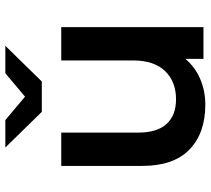

<svg xmlns="http://www.w3.org/2000/svg" viewBox="-55 -729 791 721"><g transform="rotate(-90 340.5 -368.5)"><path d="M599 -534V0H480V-68Q450 -32 405 -12.5Q360 7 308 7Q201 7 139.5 -52.5Q78 -112 78 -229V-534H203V-246Q203 -174 235.5 -138.5Q268 -103 328 -103Q395 -103 434.5 -144.5Q474 -186 474 -264V-534ZM529 -744 395 -607H281L147 -744H250L338 -670L426 -744Z"/></g></svg>

Font: mBank SemiBold
Style: Regular
Weight: 600
Designer: Julieta Ulanovsky
Foundry: Julieta Ulanovsky
Version: Version 7.200